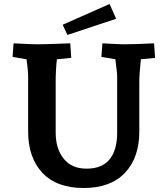

<svg xmlns="http://www.w3.org/2000/svg" viewBox="-20 -927 841 962"><path d="M121 -268V-549Q121 -572 113 -630L43 -642L48 -710Q138 -705 167 -705Q212 -705 332 -710L337 -637L265 -630Q259 -575 259 -519V-262Q259 -182 299 -132Q339 -82 413 -82Q492 -82 529.5 -129Q567 -176 567 -262V-549Q567 -560 558 -630L488 -642L493 -710Q578 -705 602 -705Q657 -705 752 -710L757 -637L686 -630Q678 -558 678 -519V-268Q678 -137 606 -61Q534 15 399 15Q264 15 192.5 -61Q121 -137 121 -268ZM294 -803 529 -907 562 -833 318 -752Z"/></svg>

Font: Andada Pro ExtraBold
Style: Regular
Weight: 800
Designer: Carolina Giovagnoli
Foundry: Huerta Tipografica
Version: Version 3.005; ttfautohint (v1.8.4)